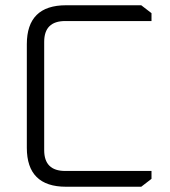

<svg xmlns="http://www.w3.org/2000/svg" viewBox="-20 -710 646 730"><path d="M82 -148V-542Q82 -690 231 -690H517L556 -660V-630H228Q148 -630 148 -551V-139Q148 -60 228 -60H556V-30L517 0H231Q82 0 82 -148Z"/></svg>

Font: Oxanium Light
Style: Regular
Weight: 300
Designer: Severin Meyer
Version: Version 1.000